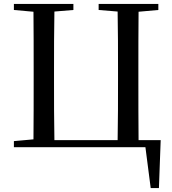

<svg xmlns="http://www.w3.org/2000/svg" viewBox="-20 -752 878 981"><path d="M51 0H723L750 209H792L801 -36H688C687 -137 687 -238 687 -339V-392C687 -494 687 -594 688 -692L789 -701V-732H484V-701L581 -693C583 -593 583 -493 583 -392V-340C583 -237 583 -136 581 -36H258C256 -136 256 -237 256 -339V-392C256 -494 256 -593 258 -693L355 -701V-732H51V-701L151 -692C152 -593 152 -493 152 -392V-339C152 -239 152 -140 151 -40L51 -31Z"/></svg>

Font: Noto Serif JP Medium
Style: Regular
Weight: 500
Designer: Ryoko NISHIZUKA 西塚涼子 (kana & ideographs); Frank Grießhammer (Latin, Greek & Cyrillic); Wenlong ZHANG 张文龙 (bopomofo); San
Foundry: Adobe
Version: Version 2.001;hotconv 1.1.0;makeotfexe 2.6.0